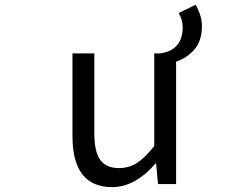

<svg xmlns="http://www.w3.org/2000/svg" viewBox="-20 -765 1040 798"><path d="M722.7 -710.9 793 -745.1Q819.3 -699.2 819.3 -657.2Q819.3 -595.7 788.1 -559.6Q756.8 -523.4 711.9 -508.8V0H636.7L628.9 -85H626Q541 12.7 446.3 12.7Q281.2 12.7 281.2 -199.2V-543H372.1V-210Q372.1 -134.8 396.5 -100.6Q420.9 -66.4 474.6 -66.4Q515.6 -66.4 548.8 -87.4Q582 -108.4 621.1 -158.2V-543H645.5Q739.3 -556.6 739.3 -651.4Q739.3 -682.6 722.7 -710.9Z"/></svg>

Font: GenEi Gothic M Regular
Style: Regular
Weight: 400
Designer: o_tamon (Modified); [Source Han Sans]
Ryoko NISHIZUKA  (kana & ideographs); Paul D. Hunt (Latin, Greek & Cyrillic); Wenl
Version: Version 1.1a;Original Version 1.004